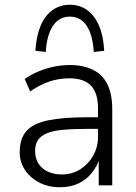

<svg xmlns="http://www.w3.org/2000/svg" viewBox="-20 -781 574 809"><path d="M232 8Q184 8 146 -11.5Q108 -31 85.5 -64.5Q63 -98 63 -140Q63 -197 91.5 -229Q120 -261 183 -274Q246 -287 348 -287H404V-238H351Q288 -238 245 -234Q202 -230 176.5 -219Q151 -208 139.5 -190Q128 -172 128 -145Q128 -99 159 -72.5Q190 -46 241 -46Q284 -46 318 -67.5Q352 -89 372.5 -125Q393 -161 393 -206V-323Q393 -390 363 -420.5Q333 -451 273 -451Q229 -451 189.5 -438Q150 -425 107 -396L84 -448Q109 -466 141 -479.5Q173 -493 207 -500Q241 -507 274 -507Q331 -507 371.5 -487Q412 -467 432.5 -426Q453 -385 453 -319V0H396V-116H400Q390 -81 366.5 -52Q343 -23 309.5 -7.5Q276 8 232 8ZM173 -562 129 -567Q133 -628 150.5 -671Q168 -714 200 -737.5Q232 -761 274 -761Q317 -761 348.5 -737.5Q380 -714 398 -671Q416 -628 419 -567L375 -562Q371 -633 345.5 -672Q320 -711 274 -711Q229 -711 203 -672Q177 -633 173 -562Z"/></svg>

Font: Nunitoga
Style: Light
Weight: 300
Designer: Vernon Adams
Foundry: Vernon Adams
Version: Version 1.0